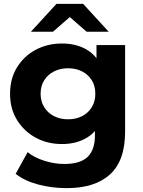

<svg xmlns="http://www.w3.org/2000/svg" viewBox="-20 -771 740 993"><path d="M325 202Q249 202 178.5 183.5Q108 165 61 128L123 16Q157 44 209.5 60.5Q262 77 313 77Q396 77 433.5 40Q471 3 471 -70V-151L481 -286L479 -422V-538H627V-90Q627 60 549 131Q471 202 325 202ZM301 -26Q226 -26 165.5 -58.5Q105 -91 68.5 -149.5Q32 -208 32 -286Q32 -365 68.5 -423.5Q105 -482 165.5 -514Q226 -546 301 -546Q369 -546 421 -518.5Q473 -491 502 -433.5Q531 -376 531 -286Q531 -197 502 -139.5Q473 -82 421 -54Q369 -26 301 -26ZM332 -154Q373 -154 405 -170.5Q437 -187 455 -217Q473 -247 473 -286Q473 -326 455 -355.5Q437 -385 405 -401.5Q373 -418 332 -418Q291 -418 259 -401.5Q227 -385 208.5 -355.5Q190 -326 190 -286Q190 -247 208.5 -217Q227 -187 259 -170.5Q291 -154 332 -154ZM140 -607 272 -751H410L542 -607H428L290 -727H392L254 -607Z"/></svg>

Font: MOST Montserrat
Style: Bold
Weight: 700
Designer: Julieta Ulanovsky
Foundry: Julieta Ulanovsky
Version: Version 8.000;March 11, 2024;FontCreator 15.0.0.2926 64-bit